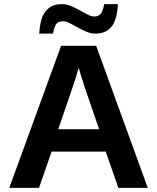

<svg xmlns="http://www.w3.org/2000/svg" viewBox="-20 -910 762 930"><path d="M553.2 0 492.2 -175.8H230L168.9 0H24.9L275.9 -688H445.8L695.8 0ZM360.8 -582 357.9 -571.3Q353 -553.7 346.2 -531.2Q339.4 -508.8 262.2 -284.2H460L392.1 -481.9L371.1 -548.3ZM441.9 -747.1Q420.4 -747.1 398.7 -756.3Q377 -765.6 356.4 -777.1Q335.9 -788.6 317.6 -797.9Q299.3 -807.1 284.7 -807.1Q264.6 -807.1 254.2 -795.9Q243.7 -784.7 236.8 -747.1H169.9Q173.8 -802.2 185.8 -829.8Q197.8 -857.4 220.2 -873.8Q242.7 -890.1 279.8 -890.1Q301.8 -890.1 323.7 -880.9Q345.7 -871.6 366.2 -860.1Q386.7 -848.6 404.5 -839.4Q422.4 -830.1 436.5 -830.1Q456.1 -830.1 467 -842Q478 -854 484.9 -890.1H550.8Q547.4 -813.5 519.8 -780.3Q492.2 -747.1 441.9 -747.1Z"/></svg>

Font: Liberation Sans
Style: Bold
Weight: 700
Designer: Steve Matteson
Foundry: Ascender Corporation
Version: Version 2.1.5